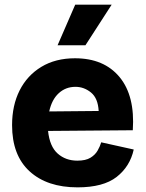

<svg xmlns="http://www.w3.org/2000/svg" viewBox="-20 -793 628 827"><path d="M314 14Q183 14 107.5 -55Q32 -124 32 -254Q32 -339 64.5 -403.5Q97 -468 158 -505Q219 -542 303 -542Q428 -542 495 -461Q562 -380 552 -232L187 -229Q194 -162 228.5 -131.5Q263 -101 313 -101Q349 -101 369.5 -113.5Q390 -126 400.5 -144.5Q411 -163 416 -180L556 -149Q540 -76 482.5 -31Q425 14 314 14ZM305 -419Q263 -419 233 -391.5Q203 -364 192 -313L405 -315Q402 -370 372 -394.5Q342 -419 305 -419ZM348 -598H228L304 -773H461Z"/></svg>

Font: Bricolage Grotesque 12pt ExtraBold
Style: Regular
Weight: 800
Designer: Mathieu Triay
Foundry: Atelier Triay
Version: Version 1.001; ttfautohint (v1.8.4.7-5d5b);gftools[0.9.33.de